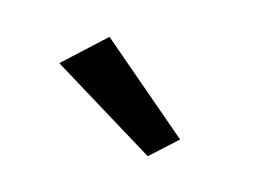

<svg xmlns="http://www.w3.org/2000/svg" viewBox="-37 -741 310 235"><g transform="rotate(15 118.0 -623.5)"><path d="M195 -589 162 -559 28 -641 79 -688Z"/></g></svg>

Font: Homenaje
Style: Regular
Weight: 400
Version: Version 1.002